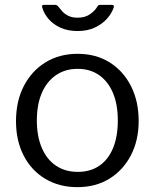

<svg xmlns="http://www.w3.org/2000/svg" viewBox="-20 -762 639 792"><path d="M299 10Q224 10 166.5 -24.5Q109 -59 77.5 -120.5Q46 -182 46 -262Q46 -345 78.5 -407.5Q111 -470 168 -505Q225 -540 300 -540Q376 -540 432.5 -504.5Q489 -469 520.5 -406.5Q552 -344 552 -263Q552 -183 520 -121.5Q488 -60 431.5 -25Q375 10 299 10ZM301 -53Q353 -53 390 -78.5Q427 -104 446.5 -151.5Q466 -199 466 -265Q466 -331 446 -378.5Q426 -426 389 -452Q352 -478 300 -478Q249 -478 211 -452Q173 -426 152.5 -378.5Q132 -331 132 -265Q132 -200 152.5 -152Q173 -104 211 -78.5Q249 -53 301 -53ZM440 -742Q453 -742 449 -731Q441 -707 421.5 -685Q402 -663 371.5 -648.5Q341 -634 300 -634Q260 -634 230 -647.5Q200 -661 180.5 -683.5Q161 -706 154 -732Q153 -735 154 -738.5Q155 -742 160 -742H206Q212 -742 215 -740Q218 -738 222 -733Q228 -725 237.5 -714.5Q247 -704 262.5 -696.5Q278 -689 300 -689Q331 -689 351.5 -703.5Q372 -718 381 -734Q384 -739 386.5 -740.5Q389 -742 393 -742Z"/></svg>

Font: Libre Franklin
Style: Regular
Weight: 400
Designer: Pablo Impallari, Rodrigo Fuenzalida, Nhung Nguyen
Foundry: Impallari Type
Version: Version 3.000